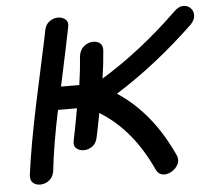

<svg xmlns="http://www.w3.org/2000/svg" viewBox="-52 -775 926 836"><g transform="rotate(-5 411.5 -357.0)"><path d="M598 -17Q609 3 628 5Q647 7 665.5 -4Q684 -15 693.5 -33.5Q703 -52 694 -73Q607 -265 458 -363Q637 -475 805 -636Q823 -656 822.5 -675.5Q822 -695 809 -707Q796 -719 777 -718.5Q758 -718 738 -698Q575 -540 401 -434Q411 -499 415 -555Q417 -578 403 -588.5Q389 -599 369 -597Q349 -595 332.5 -581Q316 -567 312 -541Q308 -484 298 -415H218Q259 -606 271 -667Q277 -691 264.5 -703Q252 -715 232 -715.5Q212 -716 194 -703.5Q176 -691 171 -665Q171 -661 138 -509Q105 -356 104 -351Q65 -166 49 -42Q47 -19 60.5 -8Q74 3 94 2Q114 1 131 -12.5Q148 -26 152 -52Q165 -168 196 -315H279Q276 -298 271 -271Q266 -244 261 -218Q256 -192 253 -179Q247 -155 259.5 -143Q272 -131 292 -130.5Q312 -130 330 -142.5Q348 -155 353 -181Q356 -193 360 -214Q364 -235 368 -255Q372 -275 374 -286Q516 -199 598 -17Z"/></g></svg>

Font: Balsamiq Sans
Style: Italic
Weight: 400
Italic angle: -12°
Designer: Michael Angeles
Foundry: Balsamiq SRL
Version: Version 1.020; ttfautohint (v1.8.4.7-5d5b);gftools[0.9.26]